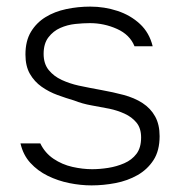

<svg xmlns="http://www.w3.org/2000/svg" viewBox="-20 -554 546 581"><path d="M257 7Q224 7 189.5 0Q155 -7 124.5 -22Q94 -37 72 -61Q50 -85 42 -120H102Q116 -91 142 -73.5Q168 -56 199 -49Q230 -42 259 -42Q282 -42 307.5 -46Q333 -50 356 -60Q379 -70 393 -88.5Q407 -107 407 -138Q407 -166 393 -183Q379 -200 357 -210Q335 -220 311 -225Q286 -230 257.5 -235Q229 -240 204 -250Q180 -257 154 -266.5Q128 -276 106 -291.5Q84 -307 70.5 -330.5Q57 -354 57 -389Q57 -430 73.5 -457.5Q90 -485 117.5 -502Q145 -519 180.5 -526.5Q216 -534 253 -534Q296 -534 335.5 -521Q375 -508 403.5 -481.5Q432 -455 442 -414H387Q373 -449 334 -466.5Q295 -484 252 -484Q232 -484 208 -481.5Q184 -479 162.5 -469.5Q141 -460 126.5 -441Q112 -422 112 -391Q112 -361 127.5 -342Q143 -323 167 -312Q191 -301 218 -295Q251 -288 287 -281.5Q323 -275 353 -267Q387 -258 411.5 -242Q436 -226 449.5 -201.5Q463 -177 463 -142Q463 -98 444.5 -69.5Q426 -41 396 -24Q366 -7 329.5 0Q293 7 257 7Z"/></svg>

Font: Onest ExtraLight
Style: Regular
Weight: 250
Designer: Dmitri Voloshin, Andrey Kudryavtsev
Foundry: Dmitri Voloshin, Andrey Kudryavtsev
Version: Version 1.000;gftools[0.9.33]